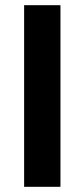

<svg xmlns="http://www.w3.org/2000/svg" viewBox="-20 -720 325 740"><path d="M73 0V-700H213V0Z"/></svg>

Font: DM Sans 10pt ExtraBold
Style: Regular
Weight: 800
Version: Version 4.004;gftools[0.9.30]